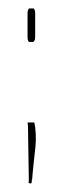

<svg xmlns="http://www.w3.org/2000/svg" viewBox="-20 -364 149 453"><path d="M60 -344V-343Q63 -340 63 -333V-277Q63 -270 61 -268L59 -265H48L46 -269Q45 -270 45 -277V-333Q45 -340 48 -343V-344ZM61 -75 63 -64Q65 -47 64.5 -32Q64 -17 62 -3Q60 14 59 25Q58 36 57 45L56 58V59L55 60V64Q55 67 54 68L52 69L49 68Q47 68 47.5 65.5Q48 63 48 61L46 -67Q46 -69 45.5 -71Q45 -73 45 -75Z"/></svg>

Font: Chathura Light
Style: Regular
Weight: 300
Designer: Appaji Ambarisha Darbha
Foundry: Aditya Fonts
Version: Version 1.001 2016